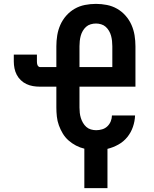

<svg xmlns="http://www.w3.org/2000/svg" viewBox="-20 -763 790 988"><path d="M414 205V2Q392 -3 371 -14Q350 -25 332.5 -40.5Q315 -56 303 -76Q291 -96 283 -118Q275 -140 272.5 -163.5Q270 -187 270 -210V-317H185Q167 -317 149.5 -320Q132 -323 116 -330.5Q100 -338 87 -350.5Q74 -363 66 -378.5Q58 -394 54.5 -411.5Q51 -429 51 -447V-482H170V-447Q170 -442 170.5 -437.5Q171 -433 172.5 -429Q174 -425 177.5 -421.5Q181 -418 185 -418H270V-525Q270 -553 274.5 -581Q279 -609 290.5 -635Q302 -661 321 -682.5Q340 -704 364.5 -718Q389 -732 417 -737.5Q445 -743 474 -743Q502 -743 530 -737.5Q558 -732 582.5 -718Q607 -704 626 -682.5Q645 -661 656.5 -635Q668 -609 672.5 -581Q677 -553 677 -525V-317H389V-210Q389 -196 390.5 -182.5Q392 -169 396 -156Q400 -143 407 -131Q414 -119 424 -110Q434 -101 447.5 -97Q461 -93 475 -93Q490 -93 505.5 -97.5Q521 -102 532.5 -113Q544 -124 550 -139Q556 -154 556 -169H675Q674 -139 664 -110Q654 -81 635 -57.5Q616 -34 589 -19Q562 -4 533 3V205ZM558 -418V-525Q558 -539 556.5 -552.5Q555 -566 551.5 -579Q548 -592 541 -604Q534 -616 524 -625Q514 -634 500.5 -638Q487 -642 474 -642Q460 -642 446.5 -638Q433 -634 423 -625Q413 -616 406 -604Q399 -592 395.5 -579Q392 -566 390.5 -552.5Q389 -539 389 -525V-418Z"/></svg>

Font: Zed Sans Extended
Style: Bold
Weight: 700
Width: 7
Designer: Belleve Invis
Foundry: Belleve Invis
Version: Version 1.0.0; ttfautohint (v1.8.4)